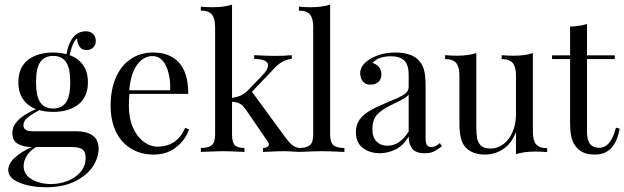

<svg xmlns="http://www.w3.org/2000/svg" viewBox="-20 -652 2680 824"><path d="M403.2 -13.7Q403.2 25 378.2 62.9Q353.2 100.8 302 126.2Q250.8 151.6 177.4 151.6Q111.3 151.6 63.3 131.9Q15.3 112.1 15.3 77.4Q15.3 50 44.4 23.8Q73.4 -2.4 116.9 -21H113.7Q83.1 -21 58.1 -33.9Q33.1 -46.8 33.1 -82.3Q33.1 -109.7 56 -134.3Q79 -158.9 133.9 -183.9Q98.4 -197.6 78.6 -226.6Q58.9 -255.6 58.9 -299.2Q58.9 -362.9 100 -394.8Q141.1 -426.6 208.1 -426.6Q238.7 -426.6 265.3 -419.4Q272.6 -464.5 293.5 -491.1Q314.5 -517.7 348.4 -517.7Q368.5 -517.7 379.8 -506Q391.1 -494.4 391.1 -475.8Q391.1 -459.7 380.2 -448.4Q369.4 -437.1 352.4 -437.1Q332.3 -437.1 323 -449.6Q313.7 -462.1 309.7 -487.9Q297.6 -476.6 287.9 -448.4Q282.3 -433.1 279 -415.3Q316.1 -401.6 336.7 -372.6Q357.3 -343.5 357.3 -299.2Q357.3 -235.5 316.1 -203.6Q275 -171.8 208.1 -171.8Q174.2 -171.8 147.6 -179.8L148.4 -179Q115.3 -161.3 98 -146.8Q80.6 -132.3 80.6 -115.3Q80.6 -101.6 89.9 -95.2Q99.2 -88.7 119.4 -88.7H308.9Q350.8 -88.7 377 -71Q403.2 -53.2 403.2 -13.7ZM134.7 -299.2Q134.7 -237.9 153.2 -212.1Q171.8 -186.3 208.1 -186.3Q244.4 -186.3 262.9 -212.1Q281.5 -237.9 281.5 -299.2Q281.5 -360.5 262.9 -386.3Q244.4 -412.1 208.1 -412.1Q171.8 -412.1 153.2 -386.3Q134.7 -360.5 134.7 -299.2ZM347.6 24.2Q347.6 0.8 334.7 -10.1Q321.8 -21 286.3 -21H135.5Q110.5 -7.3 96 14.9Q81.5 37.1 81.5 60.5Q81.5 98.4 117.3 118.1Q153.2 137.9 199.2 137.9Q234.7 137.9 269 125Q303.2 112.1 325.4 86.3Q347.6 60.5 347.6 24.2Z M791.1 -96.8Q776.6 -52.4 736.7 -20.6Q696.8 11.3 640.3 11.3Q583.1 11.3 541.1 -14.9Q499.2 -41.1 477 -88.3Q454.8 -135.5 454.8 -197.6Q454.8 -267.7 477.4 -319.4Q500 -371 541.1 -398.8Q582.3 -426.6 637.1 -426.6Q709.7 -426.6 748.8 -382.7Q787.9 -338.7 787.9 -249.2H535.5Q533.1 -226.6 533.1 -197.6Q533.1 -144.4 550.4 -104.8Q567.7 -65.3 596.4 -44Q625 -22.6 656.5 -22.6Q695.2 -22.6 725 -41.1Q754.8 -59.7 775 -103.2ZM534.7 -264.5H710.5Q712.1 -327.4 692.3 -369.4Q672.6 -411.3 633.9 -411.3Q596 -411.3 568.5 -374.2Q541.1 -337.1 534.7 -264.5Z M1263.7 -16.9V0Q1215.3 -3.2 1198.4 -3.2Q1176.6 -3.2 1108.9 0V-16.9Q1120.2 -16.9 1127 -21.4Q1133.9 -25.8 1133.9 -32.3Q1133.9 -38.7 1129 -44.4L1036.3 -179.8Q1022.6 -200 1010.1 -206.9Q997.6 -213.7 975.8 -215.3V-75Q975.8 -41.9 987.5 -29.4Q999.2 -16.9 1029 -16.9V0Q961.3 -3.2 939.5 -3.2Q916.1 -3.2 841.9 0V-16.9Q875.8 -16.9 889.5 -29.4Q903.2 -41.9 903.2 -75V-535.5Q903.2 -572.6 889.5 -589.5Q875.8 -606.5 841.9 -606.5V-623.4Q867.7 -621 891.9 -621Q942.7 -621 975.8 -632.3V-232.3Q999.2 -235.5 1014.9 -243.1Q1030.6 -250.8 1045.2 -265.3L1104.8 -327.4Q1130.6 -354 1130.6 -371.8Q1130.6 -385.5 1114.1 -392.3Q1097.6 -399.2 1071 -399.2V-415.3Q1127.4 -412.1 1162.1 -412.1Q1200 -412.1 1232.3 -415.3V-399.2Q1192.7 -396 1159.7 -361.3L1061.3 -258.1L1207.3 -58.9Q1222.6 -38.7 1234.7 -29Q1246.8 -19.4 1263.7 -16.9Z M1396.8 -75Q1396.8 -41.9 1410.5 -29.4Q1424.2 -16.9 1458.1 -16.9V0Q1383.9 -3.2 1360.5 -3.2Q1337.1 -3.2 1262.9 0V-16.9Q1296.8 -16.9 1310.5 -29.4Q1324.2 -41.9 1324.2 -75V-535.5Q1324.2 -572.6 1310.5 -589.5Q1296.8 -606.5 1262.9 -606.5V-623.4Q1287.9 -621 1312.9 -621Q1363.7 -621 1396.8 -632.3Z M1774.2 -396Q1792.7 -377.4 1799.6 -352.4Q1806.5 -327.4 1806.5 -283.1V-58.9Q1806.5 -38.7 1812.1 -29.8Q1817.7 -21 1831.5 -21Q1841.1 -21 1849.6 -25.4Q1858.1 -29.8 1867.7 -37.9L1876.6 -24.2Q1855.6 -8.1 1840.7 -1.2Q1825.8 5.6 1803.2 5.6Q1764.5 5.6 1749.2 -13.7Q1733.9 -33.1 1733.9 -66.1Q1710.5 -26.6 1677.4 -10.5Q1644.4 5.6 1609.7 5.6Q1566.1 5.6 1536.7 -17.3Q1507.3 -40.3 1507.3 -84.7Q1507.3 -115.3 1522.2 -137.1Q1537.1 -158.9 1564.1 -175Q1591.1 -191.1 1637.1 -210.5L1654 -217.7Q1696.8 -234.7 1715.3 -247.2Q1733.9 -259.7 1733.9 -279V-329Q1733.9 -375.8 1714.1 -393.1Q1694.4 -410.5 1658.9 -410.5Q1602.4 -410.5 1579 -381.5Q1595.2 -377.4 1606 -364.5Q1616.9 -351.6 1616.9 -332.3Q1616.9 -312.1 1604 -300.4Q1591.1 -288.7 1569.4 -288.7Q1549.2 -288.7 1537.5 -302.4Q1525.8 -316.1 1525.8 -338.7Q1525.8 -370.2 1563.7 -396Q1583.1 -408.9 1612.1 -417.7Q1641.1 -426.6 1676.6 -426.6Q1709.7 -426.6 1734.7 -418.5Q1759.7 -410.5 1774.2 -396ZM1656.5 -200Q1620.2 -183.1 1599.2 -160.9Q1578.2 -138.7 1578.2 -97.6Q1578.2 -62.9 1596 -44.8Q1613.7 -26.6 1642.7 -26.6Q1696 -26.6 1733.9 -87.9V-246Q1727.4 -237.1 1714.1 -229.4Q1700.8 -221.8 1656.5 -200Z M2266.9 -87.1Q2266.9 -50 2280.6 -33.1Q2294.4 -16.1 2328.2 -16.1V0.8Q2303.2 -1.6 2278.2 -1.6Q2227.4 -1.6 2194.4 9.7V-85.5Q2175 -35.5 2139.5 -12.1Q2104 11.3 2062.1 11.3Q2007.3 11.3 1978.2 -19.4Q1963.7 -35.5 1957.7 -60.5Q1951.6 -85.5 1951.6 -125V-327.4Q1951.6 -364.5 1937.9 -381.5Q1924.2 -398.4 1890.3 -398.4V-415.3Q1915.3 -412.9 1940.3 -412.9Q1991.1 -412.9 2024.2 -424.2V-107.3Q2024.2 -76.6 2027.8 -57.7Q2031.5 -38.7 2044.8 -26.6Q2058.1 -14.5 2085.5 -14.5Q2116.1 -14.5 2141.1 -33.9Q2166.1 -53.2 2180.2 -86.7Q2194.4 -120.2 2194.4 -160.5V-327.4Q2194.4 -364.5 2180.6 -381.5Q2166.9 -398.4 2133.1 -398.4V-415.3Q2158.1 -412.9 2183.1 -412.9Q2233.9 -412.9 2266.9 -424.2Z M2499.2 -414.5H2618.5V-398.4H2499.2V-86.3Q2499.2 -50 2512.5 -33.9Q2525.8 -17.7 2550.8 -17.7Q2575.8 -17.7 2593.5 -37.9Q2611.3 -58.1 2623.4 -104L2639.5 -100Q2619.4 11.3 2534.7 11.3Q2507.3 11.3 2489.5 4.8Q2471.8 -1.6 2458.1 -15.3Q2440.3 -33.1 2433.5 -58.9Q2426.6 -84.7 2426.6 -128.2V-398.4H2349.2V-414.5H2426.6V-537.9Q2471.8 -539.5 2499.2 -549.2Z"/></svg>

Font: Playfair Display
Style: Regular
Weight: 400
Designer: Claus Eggers Sørensen
Foundry: Claus Eggers Sørensen
Version: Version 1.005; ttfautohint (v1.2) -l 10 -r 42 -G 200 -x 21 -